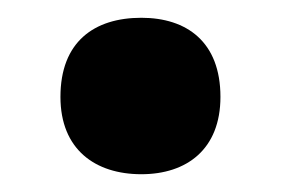

<svg xmlns="http://www.w3.org/2000/svg" viewBox="-20 -184 317 216"><path d="M48 -75C48 -16 87 12 139 12C190 12 228 -16 228 -75C228 -137 190 -164 139 -164C86 -164 48 -137 48 -75Z"/></svg>

Font: Noto Sans Thai Looped SemiCondensed ExtraBold
Style: Regular
Weight: 800
Width: 4
Designer: Sasikarn Vongin, Ben Mitchell
Foundry: The Fontpad Ltd
Version: Version 1.001